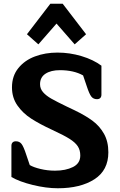

<svg xmlns="http://www.w3.org/2000/svg" viewBox="-20 -991 640 1026"><path d="M124 -808 249 -971H315L440 -808L379 -754L282 -865L185 -754ZM41 -45V-212Q41 -223 47 -229.5Q53 -236 65 -236Q84 -236 95 -222Q106 -208 120 -165L139 -109Q159 -97 196.5 -88Q234 -79 274 -79Q331 -79 370 -98.5Q409 -118 409 -160Q409 -189 395.5 -209.5Q382 -230 351 -249.5Q320 -269 259 -297Q192 -328 147 -357Q102 -386 73 -427.5Q44 -469 44 -524Q44 -585 78 -627Q112 -669 167 -689.5Q222 -710 287 -710Q353 -710 416 -691Q479 -672 522 -640V-485Q522 -474 516 -467.5Q510 -461 498 -461Q479 -461 468 -475Q457 -489 443 -532L424 -588Q374 -616 300 -616Q252 -616 223 -597Q194 -578 194 -541Q194 -517 210 -498.5Q226 -480 254 -464Q282 -448 338 -421L378 -402Q436 -374 474 -346Q512 -318 535.5 -276.5Q559 -235 559 -177Q559 -81 484.5 -33Q410 15 289 15Q227 15 155.5 -2.5Q84 -20 41 -45Z"/></svg>

Font: Maitree
Style: Bold
Weight: 700
Designer: CadsonDemak Team
Foundry: CadsonDemak
Version: Version 1.002